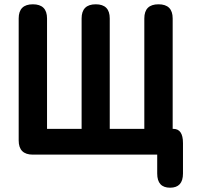

<svg xmlns="http://www.w3.org/2000/svg" viewBox="-20 -720 925 894"><path d="M772 154Q712 154 712 88V0H133Q67 0 67 -66V-634Q67 -700 133 -700Q199 -700 199 -634V-120H360V-634Q360 -700 426 -700Q491 -700 491 -634V-120H652V-634Q652 -700 718 -700Q784 -700 784 -634V-120H787Q832 -120 832 -54V88Q832 154 772 154Z"/></svg>

Font: Zen Maru Gothic Black
Style: Regular
Weight: 900
Designer: Yoshimichi Ohira
Foundry: Positype
Version: Version 1.001